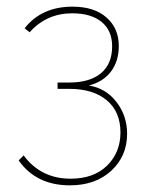

<svg xmlns="http://www.w3.org/2000/svg" viewBox="-20 -547 448 577"><path d="M69 -450 54 -462Q105 -527 198 -527Q263 -527 300 -494.5Q337 -462 337 -409Q337 -363 313.5 -332Q290 -301 247 -290Q298 -282 330 -240.5Q362 -199 362 -145Q362 -78 314.5 -34Q267 10 190 10Q89 10 36 -65L51 -80Q103 -10 192 -10Q262 -10 302 -49.5Q342 -89 342 -149Q342 -211 301 -245.5Q260 -280 188 -280H153V-299H188Q250 -299 283.5 -327Q317 -355 317 -408Q317 -455 285.5 -481Q254 -507 197 -507Q120 -507 69 -450Z"/></svg>

Font: Raleway
Style: Thin
Weight: 100
Designer: Matt McInerney, Pablo Impallari, Rodrigo Fuenzalida
Foundry: Matt McInerney, Pablo Impallari, Rodrigo Fuenzalida
Version: Version 3.000